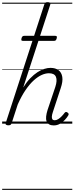

<svg xmlns="http://www.w3.org/2000/svg" viewBox="-20 -1150 692 1785"><path d="M479 16Q453 16 436.5 6Q420 -4 413 -23Q406 -42 409 -68.5Q412 -95 422 -127L494 -341Q514 -402 500 -435.5Q486 -469 435 -469Q404 -469 368.5 -453.5Q333 -438 294.5 -403.5Q256 -369 218 -313.5Q180 -258 145 -179L88 -4Q84 6 78 10.5Q72 15 57 15Q45 15 37 10Q29 5 33 -6L392 -1109Q396 -1121 402.5 -1125.5Q409 -1130 423 -1130Q439 -1130 445 -1124Q451 -1118 447 -1106L196 -337Q228 -388 261.5 -422.5Q295 -457 328 -478.5Q361 -500 392 -509.5Q423 -519 449 -519Q495 -519 523.5 -498Q552 -477 559 -435Q566 -393 544 -329L472 -110Q463 -84 462 -66.5Q461 -49 467.5 -40.5Q474 -32 488 -32Q505 -32 521.5 -42.5Q538 -53 553 -68.5Q568 -84 579 -99Q584 -106 590.5 -108.5Q597 -111 606 -105Q617 -98 618 -91Q619 -84 614 -76Q603 -57 583 -35.5Q563 -14 537 1Q511 16 479 16ZM194 -770Q181 -770 179 -776.5Q177 -783 180 -794Q183 -805 188.5 -811Q194 -817 206 -817H493Q506 -817 508 -810Q510 -803 507 -793Q504 -782 499 -776Q494 -770 481 -770ZM0 605H652V615H0ZM0 -20H652V0H0ZM0 -505H652V-500H0ZM0 -1125H652V-1115H0Z"/></svg>

Font: Playwrite CU Guides
Style: Regular
Weight: 400
Designer: Veronika Burian, José Scaglione
Foundry: TypeTogether
Version: Version 1.003